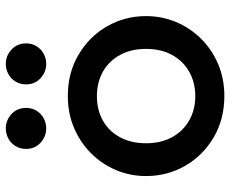

<svg xmlns="http://www.w3.org/2000/svg" viewBox="-84 -674 773 644"><g transform="rotate(-90 302.0 -351.5)"><path d="M302 15Q224.5 15 163.8 -20.8Q103 -56.5 68.5 -116.2Q34 -176 34 -247.5Q34 -300.5 53.8 -347.8Q73.5 -395 109.8 -431.5Q146 -468 195 -489Q244 -510 302.5 -510Q380 -510 440.8 -474.2Q501.5 -438.5 536 -378.8Q570.5 -319 570.5 -247.5Q570.5 -195 550.8 -147.5Q531 -100 495 -63.5Q459 -27 410 -6Q361 15 302 15ZM302 -82.5Q348 -82.5 383.8 -102.8Q419.5 -123 440 -160Q460.5 -197 460.5 -247.5Q460.5 -298 440 -335.2Q419.5 -372.5 383.8 -392.5Q348 -412.5 302 -412.5Q256 -412.5 220.2 -392.5Q184.5 -372.5 164.2 -335.2Q144 -298 144 -247.5Q144 -197 164.5 -160Q185 -123 220.8 -102.8Q256.5 -82.5 302 -82.5ZM194 -582.5Q166.5 -582.5 145.8 -601.5Q125 -620.5 125 -650Q125 -670 134.5 -685.5Q144 -701 159.8 -709.5Q175.5 -718 194 -718Q221 -718 241.8 -699Q262.5 -680 262.5 -650Q262.5 -630 253 -614.8Q243.5 -599.5 227.8 -591Q212 -582.5 194 -582.5ZM410.5 -582.5Q383 -582.5 362.2 -601.5Q341.5 -620.5 341.5 -650Q341.5 -670 351 -685.5Q360.5 -701 376.2 -709.5Q392 -718 410.5 -718Q437.5 -718 458.2 -699Q479 -680 479 -650Q479 -630 469.5 -614.8Q460 -599.5 444.2 -591Q428.5 -582.5 410.5 -582.5Z"/></g></svg>

Font: Geologica Roman
Style: Regular
Weight: 400
Designer: Sindre Bremnes, Frode Helland
Foundry: Monokrom Skriftforlag AS
Version: Version 1.010;gftools[0.9.28]